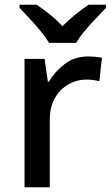

<svg xmlns="http://www.w3.org/2000/svg" viewBox="-20 -879 465 806"><path d="M349 -642Q363 -642 379.5 -640.5Q396 -639 408 -637L397 -538Q371 -545 343 -545Q303 -545 267.5 -525Q232 -505 210.5 -467.5Q189 -430 189 -377V-93H83V-632H167L181 -536H185Q211 -579 252 -610.5Q293 -642 349 -642ZM186 -699Q172 -722 150 -749Q128 -776 104 -801.5Q80 -827 62 -846V-859H134Q160 -842 188.5 -819Q217 -796 242 -769Q269 -796 297.5 -819Q326 -842 352 -859H425V-846Q407 -827 382.5 -801.5Q358 -776 335.5 -749Q313 -722 300 -699Z"/></svg>

Font: Noto Sans Telugu UI Medium
Style: Regular
Weight: 500
Designer: Jelle Bosma - Monotype Design Team
Foundry: Monotype Imaging Inc.
Version: Version 2.005; ttfautohint (v1.8.4.7-5d5b)